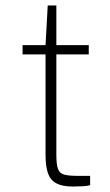

<svg xmlns="http://www.w3.org/2000/svg" viewBox="-20 -682 402 702"><path d="M246.5 0Q207.5 0 185.8 -11.8Q164 -23.5 155.2 -49Q146.5 -74.5 146.5 -116V-483H62.5V-517H146.5L154.5 -662H186V-517H304.5V-483H186V-116Q186 -80 192.2 -63.8Q198.5 -47.5 215.8 -43.2Q233 -39 265.5 -39H309.5V-5Q300 -2 282.8 -1Q265.5 0 246.5 0Z"/></svg>

Font: Public Sans Thin Thin
Style: Regular
Weight: 250
Version: Version 2.001